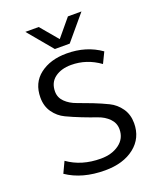

<svg xmlns="http://www.w3.org/2000/svg" viewBox="-163 -990 917 1106"><g transform="rotate(-20 295.5 -437.5)"><path d="M254 -740 128 -891H210L300 -784L389 -891H472L345 -740ZM171 -509Q171 -472 198 -445.5Q225 -419 266 -404.5Q307 -390 354 -371.5Q401 -353 442 -333Q483 -313 510 -274.5Q537 -236 537 -183Q537 -92 468.5 -38Q400 16 288 16Q148 16 54 -48L86 -116Q170 -56 288 -56Q356 -56 401 -89Q446 -122 446 -179Q446 -217 419 -244.5Q392 -272 351 -286Q310 -300 263 -318.5Q216 -337 175 -356.5Q134 -376 107 -414Q80 -452 80 -505Q80 -595 144 -644Q208 -693 308 -693Q428 -693 517 -630L485 -564Q405 -622 310 -622Q249 -622 210 -593Q171 -564 171 -509Z"/></g></svg>

Font: Martel Sans
Style: Regular
Weight: 400
Designer: Dan Reynolds and Mathieu Réguer
Foundry: Dan Reynolds and Mathieu Réguer
Version: Version 1.001;PS 001.001;hotconv 1.0.70;makeotf.lib2.5.58329